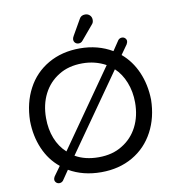

<svg xmlns="http://www.w3.org/2000/svg" viewBox="-96 -959 984 1074"><g transform="rotate(-10 396.5 -422.0)"><path d="M128.9 5.9Q128.9 -2 134.8 -11.7L172.9 -64.5Q115.2 -111.3 84.5 -183.1Q53.7 -254.9 52.7 -340.8Q54.7 -443.4 96.7 -522.5Q138.7 -602.5 216.8 -647.5Q294.9 -692.4 396.5 -692.4Q499 -692.4 580.1 -644.5L618.2 -701.2Q627 -710.9 639.6 -710.9Q650.4 -710.9 657.7 -703.6Q665 -696.3 665 -686.5Q665 -679.7 659.2 -668.9L621.1 -615.2Q676.8 -568.4 707.5 -497.6Q738.3 -426.8 740.2 -340.8Q738.3 -239.3 696.3 -160.2Q653.3 -79.1 575.7 -34.2Q498 10.7 396.5 10.7Q293 10.7 213.9 -35.2L175.8 20.5Q167 30.3 154.3 30.3Q143.6 30.3 136.2 22.9Q128.9 15.6 128.9 5.9ZM396.5 -607.4Q317.4 -607.4 261.7 -572.3Q205.1 -538.1 174.3 -478Q143.6 -418 143.6 -340.8Q143.6 -277.3 164.1 -225.1Q184.6 -172.9 223.6 -137.7L529.3 -574.2Q468.8 -607.4 396.5 -607.4ZM531.2 -109.4Q587.9 -143.6 618.7 -203.6Q649.4 -263.7 649.4 -340.8Q649.4 -402.3 628.4 -455.6Q607.4 -508.8 570.3 -543L263.7 -106.4Q319.3 -74.2 396.5 -74.2Q475.6 -74.2 531.2 -109.4ZM369.1 -748Q369.1 -755.9 376 -767.6L425.8 -854.5Q435.5 -874 459 -874Q474.6 -874 485.4 -863.8Q496.1 -853.5 496.1 -836.9Q496.1 -821.3 486.3 -811.5L418.9 -731.4Q410.2 -720.7 396.5 -720.7Q384.8 -720.7 377 -728Q369.1 -735.4 369.1 -748Z"/></g></svg>

Font: jf-openhuninn-2.1
Style: Regular
Weight: 400
Designer: [Kosugi Maru]
Designed by MOTOYA      

[Varela Round]
Joe Prince (Latin component); Avraham Cornfeld (Hebrew component)
Foundry: justfont Co., Ltd.
Version: 2.1